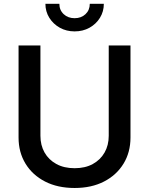

<svg xmlns="http://www.w3.org/2000/svg" viewBox="-20 -963 772 995"><path d="M366.7 11.2Q278.8 11.2 213.6 -22.2Q148.4 -55.7 112.3 -114.7Q76.2 -173.8 76.2 -250V-727.5H189.5V-259.3Q189.5 -210.4 210.9 -172.6Q232.4 -134.8 272.2 -113Q312 -91.3 366.7 -91.3Q421.4 -91.3 460.9 -113Q500.5 -134.8 522 -172.6Q543.5 -210.4 543.5 -259.3V-727.5H656.2V-250Q656.2 -173.8 620.1 -114.7Q584 -55.7 519 -22.2Q454.1 11.2 366.7 11.2ZM366.7 -800.3Q324.2 -800.3 290 -819.3Q255.9 -838.4 235.6 -870.8Q215.3 -903.3 215.3 -943.4H287.6Q287.6 -910.6 310.1 -889.6Q332.5 -868.7 366.7 -868.7Q400.9 -868.7 423.1 -889.6Q445.3 -910.6 445.3 -943.4H518.1Q518.1 -903.3 498 -870.8Q478 -838.4 443.8 -819.3Q409.7 -800.3 366.7 -800.3Z"/></svg>

Font: V-Inter
Style: Medium-500
Weight: 500
Designer: Rasmus Andersson
Foundry: rsms
Version: Version 4.000;git-4146feb